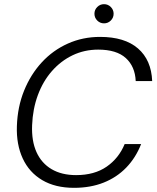

<svg xmlns="http://www.w3.org/2000/svg" viewBox="-20 -889 755 921"><path d="M335 12Q245 12 182.5 -25Q120 -62 89 -129Q58 -196 61 -284Q64 -376 95.5 -454Q127 -532 180.5 -590Q234 -648 305.5 -680Q377 -712 460 -712Q578 -712 642 -656.5Q706 -601 710 -500H631Q628 -570 583.5 -610.5Q539 -651 451 -651Q385 -651 328.5 -624Q272 -597 229 -548Q186 -499 161.5 -432.5Q137 -366 134 -288Q131 -213 155 -159.5Q179 -106 227.5 -77.5Q276 -49 345 -49Q433 -49 491.5 -89.5Q550 -130 578 -198H657Q631 -132 585.5 -85Q540 -38 477 -13Q414 12 335 12ZM479 -777Q460 -777 446.5 -790.5Q433 -804 433 -823Q433 -842 446.5 -855.5Q460 -869 479 -869Q498 -869 511.5 -855.5Q525 -842 525 -823Q525 -804 511.5 -790.5Q498 -777 479 -777Z"/></svg>

Font: DM Sans 16pt Light
Style: Italic
Weight: 300
Italic angle: -10°
Version: Version 4.004;gftools[0.9.30]